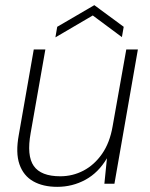

<svg xmlns="http://www.w3.org/2000/svg" viewBox="-20 -713 582 745"><path d="M202 12Q147 12 109 -9.5Q71 -31 55.5 -75.5Q40 -120 53 -190L111 -521H156L99 -197Q83 -109 111 -69Q139 -29 214 -29Q262 -29 304 -51Q346 -73 376 -116Q406 -159 417 -223L470 -521H515L424 0H385L395 -99Q362 -43 311.5 -15.5Q261 12 202 12ZM195 -568 202 -609 346 -693 460 -609 453 -569 340 -653Z"/></svg>

Font: DM Sans 10pt ExtraLight
Style: Italic
Weight: 250
Italic angle: -10°
Version: Version 4.004;gftools[0.9.30]